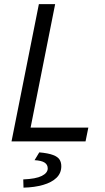

<svg xmlns="http://www.w3.org/2000/svg" viewBox="-20 -676 502 918"><path d="M35.1 0 165.9 -656.3H243.7L126.3 -65.9H402.4L389 0ZM92.4 221.2 91.2 181.8Q151.7 179.4 179.9 165.1Q208.2 150.8 208.2 129.2Q208.2 111.3 193.4 101.5Q178.6 91.7 145.3 89.8L167.8 52.5Q211.2 56.4 233.9 65.2Q256.6 73.9 264.8 87.1Q273.1 100.2 273.1 118.9Q273.1 151.7 250.1 174.1Q227 196.4 186.1 208.1Q145.2 219.9 92.4 221.2Z"/></svg>

Font: Source Sans 3
Style: Italic
Weight: 200
Italic angle: -11°
Designer: Paul D. Hunt
Foundry: Adobe
Version: Version 3.046;hotconv 1.0.118;makeotfexe 2.5.65603